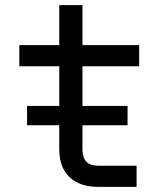

<svg xmlns="http://www.w3.org/2000/svg" viewBox="-20 -725 640 745"><path d="M85 -239V-314H475V-239ZM360 0Q289 0 249.5 -38Q210 -76 210 -145V-468H55V-550H210V-705H300V-550H520V-468H300V-145Q300 -82 360 -82H510V0Z"/></svg>

Font: JetBrains Mono Zero
Style: Regular-Zero
Weight: 400
Designer: Philipp Nurullin, Konstantin Bulenkov
Foundry: JetBrains
Version: Version 2.211